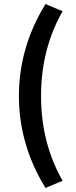

<svg xmlns="http://www.w3.org/2000/svg" viewBox="-20 -755 378 954"><path d="M206 179Q74 -36 74 -278Q74 -520 206 -735L291 -699Q184 -512 184 -278Q184 -44 291 143Z"/></svg>

Font: Assistant
Style: Bold
Weight: 700
Designer: Hebrew By Ben Nathan, Latin by Paul Hunt
Version: Version 2.001;PS 002.001;hotconv 1.0.88;makeotf.lib2.5.64775